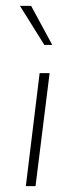

<svg xmlns="http://www.w3.org/2000/svg" viewBox="-20 -634 257 654"><path d="M115 -385H149L101 0H68ZM86 -614 158 -481H131L48 -614Z"/></svg>

Font: Josefin Sans Thin ExtraLight
Style: Italic
Weight: 250
Italic angle: -7°
Version: Version 2.000